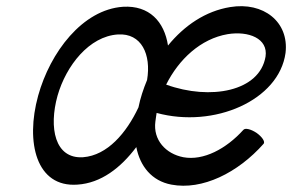

<svg xmlns="http://www.w3.org/2000/svg" viewBox="-20 -578 949 624"><path d="M837 -111C842 -118 832 -133 814 -146C796 -158 777 -163 771 -156C715 -94 641 -55 576 -67C519 -78 477 -123 485 -183C486 -193 488 -202 489 -211C676 -160 887 -252 908 -406C920 -507 836 -573 728 -555C648 -542 579 -495 526 -430C514 -508 465 -561 380 -556C248 -547 143 -408 104 -267C62 -115 98 32 232 22C308 17 372 -32 423 -100C435 -38 473 10 537 22C637 41 753 -16 837 -111ZM720 -467C788 -478 852 -453 843 -394C824 -281 664 -251 520 -303C561 -385 632 -452 720 -467ZM167 -267C195 -365 270 -460 363 -466C440 -471 472 -401 458 -318C446 -289 436 -259 430 -229C391 -146 329 -73 250 -67C158 -61 138 -163 167 -267Z"/></svg>

Font: Nupuram Condensed Oblique
Style: Regular
Weight: 400
Width: 3
Designer: Santhosh Thottingal (santhosh.thottingal@gmail.com)
Foundry: SMC
Version: Version 1.000